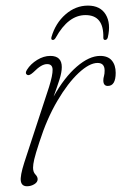

<svg xmlns="http://www.w3.org/2000/svg" viewBox="-20 -640 422 668"><path d="M75 -379.5Q65.5 -384.5 74 -397.5Q86.5 -417.5 109.2 -431.5Q132 -445.5 155 -445.5Q195 -445.5 195 -406.5Q195 -388.5 186.8 -362.8Q178.5 -337 166.5 -304Q204 -371 247.2 -408.2Q290.5 -445.5 328.5 -445.5Q355.5 -445.5 369 -429.5Q382.5 -413.5 382.5 -386.5Q382.5 -341 355 -341Q339.5 -341 339.5 -360.5Q339.5 -368 341.8 -375.5Q344 -383 344 -394.5Q344 -421 319.5 -421Q291 -421 253.5 -386Q216 -351 179.5 -289Q143 -227 117 -145.5Q103.5 -104.5 99.2 -86Q95 -67.5 95 -56.5Q95 -41.5 103 -33.2Q111 -25 111 -16.5Q111 -6 99.2 1Q87.5 8 74 8Q55.5 8 52.5 -9.8Q49.5 -27.5 64.5 -74.5L150.5 -337Q163.5 -378.5 163 -397.8Q162.5 -417 144 -417Q134 -417 122.8 -410.5Q111.5 -404 95.5 -388Q81.5 -375.5 75 -379.5ZM277.5 -587.5Q217.5 -587.5 174 -509Q169.5 -501 164 -501Q156.5 -501 159 -511Q173 -559.5 208 -590Q243 -620.5 286 -620.5Q329 -620.5 347.8 -589.5Q366.5 -558.5 355 -509.5Q352.5 -501 345.5 -501Q339.5 -501 339.5 -509Q341.5 -587.5 277.5 -587.5Z"/></svg>

Font: Fraunces 72pt SuperSoft Thin
Style: Italic
Weight: 100
Italic angle: -16°
Version: Version 1.000;[b76b70a41]